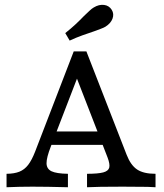

<svg xmlns="http://www.w3.org/2000/svg" viewBox="-20 -787 689 807"><path d="M127.3 -148.9 289.9 -571H343.1L512.1 -136.9Q529.2 -92.7 556.3 -74.6Q583.4 -56.5 633.7 -56.5V0L600.4 -1.6Q573.7 -2.4 495.2 -2.4Q387.4 -2.4 345.8 0V-56.5Q392.5 -56.6 414.1 -62.4Q435.6 -68.3 439.2 -82.7Q442.8 -97.2 431.9 -125.6L296.6 -474.3L314.6 -485.1L193.8 -171.7Q175.2 -124.2 175.6 -100.6Q176 -77 196.6 -67.1Q217.3 -57.3 265.5 -56.5V0Q176.2 -2.4 115.9 -2.4Q61.3 -2.4 7.5 0V-56.5Q40.2 -56.8 61.5 -65.4Q82.9 -74 98.2 -93.8Q113.5 -113.6 127.3 -148.9ZM186.3 -234.5H432.3L453 -178H163.6ZM375.7 -655.5Q390.3 -661 403.3 -665.8Q416.4 -670.6 423.2 -674.8Q445.6 -688.9 452.9 -708.7Q460.2 -728.5 449.8 -745.5Q438.6 -763.6 417.4 -766.3Q396.1 -769 374 -755.6Q366.2 -751.3 355.8 -741.4Q345.3 -731.4 332.9 -719.7Q316.7 -702.7 297.7 -685Q278.8 -667.3 254.3 -647.9L272.8 -616.4Q300.6 -629.3 326.9 -638.7Q353.1 -648.1 375.7 -655.5Z"/></svg>

Font: Playfair Micro SmCond SmLight
Style: Regular
Weight: 360
Width: 4
Designer: Claus Eggers Sørensen
Foundry: Claus Eggers Sørensen
Version: Version 2.100;Glyphs 3.2 (3219)